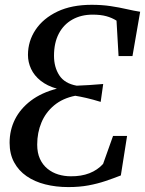

<svg xmlns="http://www.w3.org/2000/svg" viewBox="-20 -771 604 800"><path d="M264.5 8.5Q213 8.5 168.5 -2.8Q124 -14 90.8 -37Q57.5 -60 38.8 -94.8Q20 -129.5 20 -176Q20 -229 42.5 -273.8Q65 -318.5 109 -351.8Q153 -385 217 -401.5Q176.5 -413 149.5 -434.5Q122.5 -456 109.5 -484Q96.5 -512 96.5 -542Q96.5 -599.5 128.2 -647Q160 -694.5 219.2 -722.8Q278.5 -751 362 -751Q405 -751 441.2 -745.5Q477.5 -740 507.8 -733Q538 -726 564 -722L532 -537.5H474L465.5 -685Q446.5 -697 423 -703.5Q399.5 -710 366 -710Q318 -710 281.5 -689.5Q245 -669 225 -630.8Q205 -592.5 205 -538.5Q205 -491 227.2 -457Q249.5 -423 299.5 -414Q321.5 -414.5 350.5 -416.5Q379.5 -418.5 410 -421L399.5 -346.5Q367 -356.5 339.8 -362.8Q312.5 -369 293.5 -372Q241 -361.5 205.8 -332.2Q170.5 -303 152.8 -260.8Q135 -218.5 135 -168.5Q135 -134 146.5 -109Q158 -84 178 -67.8Q198 -51.5 223 -44Q248 -36.5 274.5 -36.5Q318.5 -36 352.5 -49.2Q386.5 -62.5 409.5 -88L451 -204.5H509.5L483.5 -40Q451.5 -27.5 418.8 -16.5Q386 -5.5 348.5 1.5Q311 8.5 264.5 8.5Z"/></svg>

Font: Merriweather 72pt
Style: Italic
Weight: 400
Italic angle: -7.8°
Version: Version 2.101